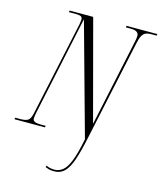

<svg xmlns="http://www.w3.org/2000/svg" viewBox="-156 -812 967 1150"><g transform="rotate(15 327.5 -237.0)"><path d="M291 240Q270 240 258.5 237Q247 234 235 229L238 219Q260 230 290 230Q316 230 339 212.5Q362 195 381.5 147Q401 99 419 7L227 -686L97 -76Q94 -61 92.5 -51Q91 -41 91 -34Q91 -10 138 -10H171L169 0H-20L-18 -10H15Q44 -10 59.5 -18.5Q75 -27 83 -62L209 -649Q211 -662 212 -669.5Q213 -677 213 -682Q213 -695 202.5 -699.5Q192 -704 173 -704H129L131 -714H277L442 -95L554 -622Q559 -643 560.5 -654Q562 -665 562 -672Q562 -704 515 -704H482L484 -714H675L673 -704H640Q620 -704 606.5 -698.5Q593 -693 583.5 -676.5Q574 -660 567 -625L433 0Q415 85 396.5 138Q378 191 353 215.5Q328 240 291 240Z"/></g></svg>

Font: Noto Serif Display ExtraCondensed Light
Style: Italic
Weight: 300
Width: 2
Italic angle: -12°
Designer: Monotype Design Team
Foundry: Monotype Imaging Inc.
Version: Version 2.009